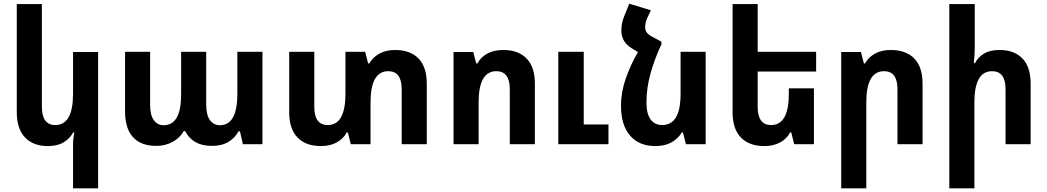

<svg xmlns="http://www.w3.org/2000/svg" viewBox="-20 -782 5679 1041"><path d="M512 239H376V5Q376 -30 383 -64H377Q358 -30 324.5 -10Q291 10 239 10Q161 10 116 -36.5Q71 -83 71 -173V-760H207V-203Q207 -104 280 -104Q376 -104 376 -274V-500H512Z M827 9Q745 9 701.5 -38Q658 -85 658 -178V-501H794V-212Q794 -158 814 -130.5Q834 -103 867 -103Q962 -103 962 -269V-501H1098V-214Q1098 -158 1118.5 -130.5Q1139 -103 1172 -103Q1267 -103 1267 -274V-501H1403V0H1297L1281 -70H1273Q1255 -35 1219 -13Q1183 9 1129 9Q1075 9 1039 -12Q1003 -33 984 -71H976Q956 -35 916.5 -13Q877 9 827 9Z M2122 -511Q2204 -511 2249 -465Q2294 -419 2294 -328V0H2158V-298Q2158 -396 2085 -396Q1989 -396 1989 -227V0H1882L1866 -64H1860Q1842 -30 1806 -10Q1770 10 1720 10Q1638 10 1593 -36.5Q1548 -83 1548 -173V-501H1684V-203Q1684 -104 1757 -104Q1853 -104 1853 -274V-501H1960L1976 -438H1982Q2001 -471 2036.5 -491Q2072 -511 2122 -511Z M2439 0V-500H2546L2562 -438H2568Q2586 -471 2621.5 -491Q2657 -511 2708 -511Q2790 -511 2835 -465Q2880 -419 2880 -328V0H2744V-298Q2744 -396 2671 -396Q2575 -396 2575 -227V0ZM3007 0V-501H3145V-107H3279V0Z M3566 -556V-541Q3531 -468 3508 -387Q3485 -306 3485 -227Q3485 -165 3507.5 -134.5Q3530 -104 3571 -104Q3619 -104 3644.5 -145Q3670 -186 3670 -274V-501H3806V0H3699L3683 -64H3677Q3656 -30 3620.5 -10Q3585 10 3533 10Q3445 10 3396 -47Q3347 -104 3347 -208Q3347 -283 3373 -357Q3399 -431 3439 -500L3407 -519Q3349 -554 3349 -615Q3349 -637 3352.5 -655.5Q3356 -674 3364 -693L3392 -762L3509 -726L3489 -684Q3478 -659 3478 -634Q3478 -617 3488 -604Q3498 -591 3527 -577Z M4393 -303V0H4286L4270 -64H4264Q4246 -30 4210 -10Q4174 10 4124 10Q4042 10 3997 -36.5Q3952 -83 3952 -173V-760H4088V-501H4405V-394H4088V-203Q4088 -104 4161 -104Q4257 -104 4257 -274V-303Z M4541 239V-500H4648L4664 -438H4670Q4688 -471 4723.5 -491Q4759 -511 4810 -511Q4892 -511 4937 -465Q4982 -419 4982 -328V0H4846V-298Q4846 -396 4773 -396Q4677 -396 4677 -227V239Z M5265 -760V-527Q5265 -485 5260 -440H5266Q5284 -473 5316 -492Q5348 -511 5400 -511Q5479 -511 5523.5 -465Q5568 -419 5568 -328V0H5432V-298Q5432 -396 5359 -396Q5263 -396 5263 -227V239H5127V-760Z"/></svg>

Font: Noto Sans Armenian SemiCondensed
Style: Bold
Weight: 700
Width: 4
Designer: Monotype Design Team
Foundry: Monotype Imaging Inc.
Version: Version 2.008; ttfautohint (v1.8.4.7-5d5b)